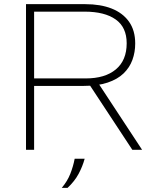

<svg xmlns="http://www.w3.org/2000/svg" viewBox="-20 -720 753 923"><path d="M105 0V-700H390Q463 -700 516.5 -679Q570 -658 600 -616Q630 -574 630 -511Q630 -469 616.5 -432Q603 -395 574 -367Q545 -339 497.5 -323Q450 -307 382 -307H144V0ZM616 0 410 -313 448 -327 663 0ZM144 -343H392Q485 -343 537 -386.5Q589 -430 589 -512Q589 -589 536 -626.5Q483 -664 387 -664H144ZM277 183Q304 151 318 115.5Q332 80 339 43H387Q377 80 358 115.5Q339 151 305 183Z"/></svg>

Font: REM Thin
Style: Regular
Weight: 250
Designer: Octavio Pardo
Foundry: Ashler Design
Version: Version 1.005;gftools[0.9.28]